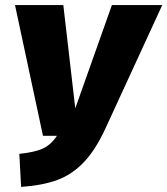

<svg xmlns="http://www.w3.org/2000/svg" viewBox="-20 -716 658 755"><path d="M397 -216Q357 -128 310.5 -79Q264 -30 206 -8.5Q148 13 63 19L56 -111Q115 -117 147.5 -131.5Q180 -146 204 -182H149L39 -696H229L276 -290L420 -696H618Z"/></svg>

Font: Fira Sans Condensed Black
Style: Italic
Weight: 900
Width: 3
Italic angle: -8°
Designer: Carrois Corporate & Edenspiekermann AG
Foundry: Carrois Corporate GbR & Edenspiekermann AG
Version: Version 4.203